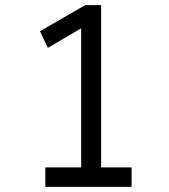

<svg xmlns="http://www.w3.org/2000/svg" viewBox="-20 -730 661 750"><path d="M297 -34V-645L332 -640L167 -543L136 -608L313 -710H375V-34ZM157 0V-76H494V0Z"/></svg>

Font: Lexend Zetta Light
Style: Regular
Weight: 300
Designer: Bonnie Shaver-Troup, Thomas Jockin
Foundry: Lexend
Version: Version 1.007